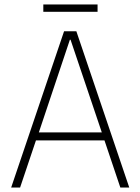

<svg xmlns="http://www.w3.org/2000/svg" viewBox="-20 -840 629 860"><path d="M267 -700H322L559 0H519L448 -211H141L70 0H30ZM436 -247 296 -662H293L154 -247ZM174 -820H417V-787H174Z"/></svg>

Font: Chakra Petch ExtraLight
Style: Regular
Weight: 275
Designer: Katatrad Aksorn Co.,Ltd.
Foundry: Cadson Demak Co.,Ltd.
Version: Version 1.000; ttfautohint (v1.6)